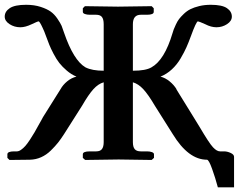

<svg xmlns="http://www.w3.org/2000/svg" viewBox="-37 -673 1006 809"><path d="M2.9 1 -5.9 -7.8V-22.9Q-5.9 -35.2 22.9 -35.2H34.2Q42.5 -35.2 52 -42Q61.5 -48.8 69.8 -58.1Q78.1 -67.4 89.6 -85Q101.1 -102.5 108.4 -115.2L128.9 -151.9Q131.3 -155.3 137.2 -166.5Q143.1 -177.7 144 -179.2L217.8 -296.9Q228 -315.4 246.1 -330.3Q264.2 -345.2 285.2 -350.1Q263.2 -359.4 244.4 -375.5Q225.6 -391.6 213.1 -407.5Q200.7 -423.3 188.7 -446.3Q176.8 -469.2 170.9 -483.9Q165 -498.5 157.2 -520Q149.4 -542 142.6 -555.7Q135.7 -570.8 131.6 -576.9Q127.4 -583 126 -583Q121.6 -583 96.2 -570.8Q69.8 -558.1 48.8 -558.1Q23.4 -558.1 3.2 -571.3Q-17.1 -584.5 -17.1 -603Q-17.1 -624.5 4.2 -638.7Q25.4 -652.8 73.2 -652.8Q107.4 -652.8 134.3 -644Q161.1 -635.3 176.8 -624Q192.4 -612.8 205.1 -594Q217.8 -575.2 222.7 -564Q226.1 -555.2 232.9 -535.2Q272.9 -418.5 323.2 -389.2Q351.1 -375 399.9 -375V-570.8Q399.9 -591.8 392.6 -601.3Q385.3 -610.8 368.2 -610.8H341.8Q329.1 -610.8 320.6 -614Q312 -617.2 312 -623V-638.2L320.8 -647Q420.9 -645 460 -645L602.1 -647L610.8 -638.2V-623Q610.8 -610.8 582 -610.8H556.2Q522.9 -610.8 522.9 -570.8V-375Q577.1 -375 601.1 -389.2Q656.2 -419.9 689.9 -533.2Q692.9 -543.5 695.1 -549.3Q697.3 -555.2 703.9 -569.3Q710.4 -583.5 717.5 -592.8Q724.6 -602.1 737.5 -614.5Q750.5 -627 765.6 -634.5Q780.8 -642.1 803 -647.5Q825.2 -652.8 851.1 -652.8Q898.4 -652.8 919.2 -638.7Q939.9 -624.5 939.9 -603Q939.9 -584.5 919.7 -571.3Q899.4 -558.1 875 -558.1Q852.5 -558.1 828.1 -570.8Q800.8 -583 796.9 -583Q790 -583 767.1 -520Q757.3 -493.2 748.5 -473.6Q739.7 -453.6 724.1 -427Q708.5 -400.4 687 -380.6Q665.5 -360.8 639.2 -350.1Q659.2 -345.2 677.5 -330.3Q695.8 -315.4 707 -296.9H706.1L778.8 -179.2L805.2 -136.2Q844.2 -69.8 860.4 -52.5Q876.5 -35.2 890.1 -35.2H907.2Q920.4 -35.2 934.8 -28.6Q949.2 -22 949.2 -12.2V116.2H880.9Q870.1 75.7 856.4 37.8Q842.8 0 835 0Q756.8 0 690.9 -107.9L615.2 -228Q587.9 -274.4 566.9 -297.1Q545.9 -319.8 522.9 -326.2V-74.2Q522.9 -53.7 530.8 -44.4Q538.6 -35.2 556.2 -35.2H582Q594.7 -35.2 603.3 -32Q611.8 -28.8 611.8 -22.9V-7.8L602.1 1Q502 -1 462.9 -1L321.8 1L312 -7.8V-22.9Q312 -35.2 341.8 -35.2H368.2Q385.3 -35.2 392.6 -44.9Q399.9 -54.7 399.9 -74.2V-326.2Q377 -319.8 356.4 -297.1Q335.9 -274.4 309.1 -228L232.9 -107.9Q219.7 -87.4 207.8 -72.3Q195.8 -57.1 177.2 -38.8Q158.7 -20.5 136.2 -10.5Q113.8 -0.5 88.9 0Z"/></svg>

Font: Linux Libertine G
Style: Semibold
Weight: 600
Designer: Philipp H. Poll
Foundry: Philipp H. Poll
Version: Version 5.1.1